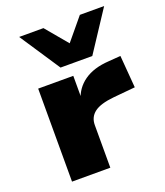

<svg xmlns="http://www.w3.org/2000/svg" viewBox="-142 -870 828 966"><g transform="rotate(-20 272.5 -387.5)"><path d="M76 0V-498H264V-370H257Q274 -430 324.5 -465.5Q375 -501 456 -506L521 -511L535 -338L418 -327Q346 -320 313.5 -295.5Q281 -271 281 -228V0ZM218 -559 75 -775H205L303 -658L400 -775H530L388 -559Z"/></g></svg>

Font: Nunito Sans 10pt Expanded Black
Style: Regular
Weight: 900
Width: 7
Designer: Vernon Adams
Foundry: Vernon Adams
Version: Version 3.101;gftools[0.9.27]